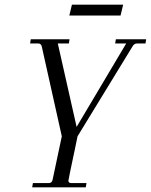

<svg xmlns="http://www.w3.org/2000/svg" viewBox="-20 -797 642 817"><path d="M602 -630 599 -612H564Q556 -612 551.5 -608.5Q547 -605 543 -598L310 -217L298 -159Q271 -32 271 -28Q271 -23 274.5 -20.5Q278 -18 282 -18H348L345 0H117L120 -18H188Q201 -18 204 -33L243 -217L158 -598Q155 -612 143 -612H108L111 -630H276L273 -612H226L306 -257L517 -612H470L473 -630ZM504 -777 493 -731H275L286 -777Z"/></svg>

Font: Arapey
Style: Italic
Weight: 400
Italic angle: -12°
Designer: Eduardo Rodriguez Tunni
Foundry: Eduardo Rodriguez Tunni
Version: Version 3.000